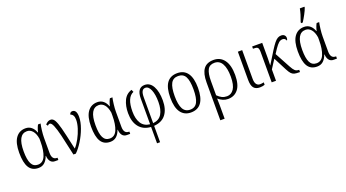

<svg xmlns="http://www.w3.org/2000/svg" viewBox="-68 -1552 4595 2549"><g transform="rotate(-20 2229.5 -277.5)"><path d="M52 -267Q52 -407 102 -476Q152 -545 240 -545Q289 -545 323.5 -516.5Q358 -488 376 -437H380Q386 -465 396 -492Q406 -519 416 -536H452Q444 -503 437 -444.5Q430 -386 430 -342V-129Q430 -32 502 -32H508V0H461Q419 0 396.5 -30Q374 -60 372 -108H368Q348 -52 313.5 -21Q279 10 226 10Q136 10 94 -58Q52 -126 52 -267ZM369 -308V-351Q357 -426 324 -464Q291 -502 245 -502Q114 -502 114 -265Q114 -147 142.5 -90.5Q171 -34 234 -34Q306 -34 337.5 -109Q369 -184 369 -308Z M565 -492Q547 -492 533 -475L517 -498Q535 -517 552.5 -527.5Q570 -538 593 -538Q627 -538 649.5 -498.5Q672 -459 694 -375Q716 -291 759 -93L765 -68Q803 -109 837 -172Q871 -235 892 -301.5Q913 -368 913 -421Q913 -496 864 -511Q865 -527 875.5 -536.5Q886 -546 902 -546Q963 -546 963 -445Q963 -374 931.5 -287.5Q900 -201 851.5 -123.5Q803 -46 755 0H721Q680 -191 656 -290Q632 -389 610 -440.5Q588 -492 565 -492Z M1067 -267Q1067 -407 1117 -476Q1167 -545 1255 -545Q1304 -545 1338.5 -516.5Q1373 -488 1391 -437H1395Q1401 -465 1411 -492Q1421 -519 1431 -536H1467Q1459 -503 1452 -444.5Q1445 -386 1445 -342V-129Q1445 -32 1517 -32H1523V0H1476Q1434 0 1411.5 -30Q1389 -60 1387 -108H1383Q1363 -52 1328.5 -21Q1294 10 1241 10Q1151 10 1109 -58Q1067 -126 1067 -267ZM1384 -308V-351Q1372 -426 1339 -464Q1306 -502 1260 -502Q1129 -502 1129 -265Q1129 -147 1157.5 -90.5Q1186 -34 1249 -34Q1321 -34 1352.5 -109Q1384 -184 1384 -308Z M1815 9Q1707 2 1648.5 -70.5Q1590 -143 1590 -267Q1590 -369 1625.5 -444Q1661 -519 1739 -543L1754 -509Q1652 -467 1652 -267Q1652 -164 1691.5 -101Q1731 -38 1815 -29V-391Q1815 -545 1924 -545Q1999 -545 2040.5 -469.5Q2082 -394 2082 -270Q2082 -145 2026 -72Q1970 1 1858 9V240H1815ZM2020 -270Q2020 -376 1993 -441Q1966 -506 1920 -506Q1889 -506 1873.5 -479Q1858 -452 1858 -393V-29Q1943 -37 1981.5 -100Q2020 -163 2020 -270Z M2187 -268Q2187 -407 2236 -475.5Q2285 -544 2384 -544Q2479 -544 2528.5 -474.5Q2578 -405 2578 -268Q2578 10 2381 10Q2288 10 2237.5 -59.5Q2187 -129 2187 -268ZM2515 -268Q2515 -390 2484.5 -447Q2454 -504 2382 -504Q2311 -504 2280 -446.5Q2249 -389 2249 -268Q2249 -148 2281 -88.5Q2313 -29 2383 -29Q2454 -29 2484.5 -88Q2515 -147 2515 -268Z M2709 -295Q2709 -420 2754 -482Q2799 -544 2897 -544Q2992 -544 3046 -470.5Q3100 -397 3100 -258Q3100 -122 3047 -56Q2994 10 2904 10Q2831 10 2768 -46Q2770 -10 2770 49V240H2709ZM3038 -257Q3038 -376 3002 -440Q2966 -504 2895 -504Q2825 -504 2797.5 -450.5Q2770 -397 2770 -293V-91Q2802 -59 2833 -44Q2864 -29 2903 -29Q2963 -29 3000.5 -84Q3038 -139 3038 -257Z M3239 -138V-536H3300V-130Q3300 -79 3318.5 -54Q3337 -29 3369 -29Q3392 -29 3423 -36V-2Q3412 3 3393 6.5Q3374 10 3353 10Q3295 10 3267 -24.5Q3239 -59 3239 -138Z M3522 -429Q3522 -463 3515 -479Q3508 -495 3493 -499.5Q3478 -504 3448 -504H3441V-536H3583V-322Q3583 -286 3581 -238V-217L3689 -392Q3727 -452 3752.5 -483.5Q3778 -515 3801 -528.5Q3824 -542 3851 -542Q3881 -542 3897 -526Q3913 -510 3913 -485Q3913 -464 3902 -451Q3889 -489 3852 -489Q3823 -489 3798.5 -468Q3774 -447 3741 -399L3699 -335L3817 -117Q3842 -70 3863 -51Q3884 -32 3916 -32H3922V0H3911Q3866 0 3842 -6.5Q3818 -13 3799.5 -33Q3781 -53 3758 -97L3662 -283L3583 -160V0H3522Z M3988 -267Q3988 -407 4038 -476Q4088 -545 4176 -545Q4225 -545 4259.5 -516.5Q4294 -488 4312 -437H4316Q4322 -465 4332 -492Q4342 -519 4352 -536H4388Q4380 -503 4373 -444.5Q4366 -386 4366 -342V-129Q4366 -32 4438 -32H4444V0H4397Q4355 0 4332.5 -30Q4310 -60 4308 -108H4304Q4284 -52 4249.5 -21Q4215 10 4162 10Q4072 10 4030 -58Q3988 -126 3988 -267ZM4305 -308V-351Q4293 -426 4260 -464Q4227 -502 4181 -502Q4050 -502 4050 -265Q4050 -147 4078.5 -90.5Q4107 -34 4170 -34Q4242 -34 4273.5 -109Q4305 -184 4305 -308ZM4157 -620Q4195 -719 4209 -795H4274V-783Q4262 -747 4235 -697Q4208 -647 4181 -605H4157Z"/></g></svg>

Font: Noto Serif NarrowLight
Style: Regular
Weight: 300
Width: 4
Designer: Monotype Design Team
Foundry: Monotype Imaging Inc.
Version: Version 1.001